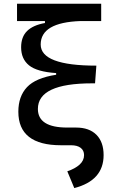

<svg xmlns="http://www.w3.org/2000/svg" viewBox="-20 -752 626 1007"><path d="M299.8 9.8Q76.2 9.8 76.2 -166Q76.2 -246.6 121.6 -294.9Q167 -343.3 274.4 -359.9V-368.7Q173.8 -375.5 132.3 -409.2Q90.8 -442.9 90.8 -503.9Q90.8 -558.6 122.1 -589.4Q153.3 -620.1 215.8 -631.3V-641.6H69.3V-732.4H510.7V-641.6H402.3Q193.4 -634.3 193.4 -518.6Q193.4 -407.7 485.4 -407.7L478.5 -314.9H462.9Q178.7 -314.9 178.7 -180.7Q178.7 -83 332.5 -83H378.9Q447.8 -83 485.6 -45.2Q523.4 -7.3 523.4 61.5Q523.4 194.8 369.6 234.4L333 146.5Q374.5 132.3 397.7 111.1Q420.9 89.8 420.9 61.5Q420.9 37.1 403.1 23.4Q385.3 9.8 352.5 9.8Z"/></svg>

Font: CaskaydiaMono NF
Style: Regular
Weight: 400
Designer: Aaron Bell
Foundry: Saja Typeworks
Version: Version 2111.001; ttfautohint (v1.8.4);Nerd Fonts 3.1.1